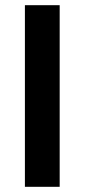

<svg xmlns="http://www.w3.org/2000/svg" viewBox="-20 -720 326 740"><path d="M76 0V-700H210V0Z"/></svg>

Font: Red Hat Text SemiBold
Style: Regular
Weight: 600
Designer: Pentagram, MCKL
Foundry: MCKL
Version: Version 1.030